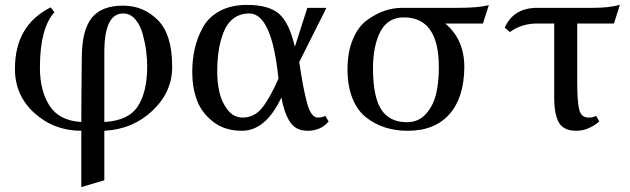

<svg xmlns="http://www.w3.org/2000/svg" viewBox="-20 -522 2571 784"><path d="M202 -472Q143 -406 143 -246Q143 -151 182.5 -90Q222 -29 312 -24Q312 -109 314 -291Q315 -400 355 -449.5Q395 -499 482 -499Q566 -499 624.5 -440Q683 -381 683 -251V-248Q683 -146 602.5 -70Q522 6 406 12V214L312 242V12Q201 12 121 -60Q41 -132 41 -241Q41 -419 187 -492ZM581 -251Q581 -280 577 -312.5Q573 -345 563 -382Q553 -419 532.5 -443Q512 -467 483 -467Q406 -467 406 -309V-24Q504 -29 542.5 -87.5Q581 -146 581 -251Z M1202 -269Q1217 -163 1233.5 -102.5Q1250 -42 1277 -42Q1296 -42 1308 -49L1322 -26Q1290 12 1236 12Q1187 12 1163.5 -25Q1140 -62 1129 -124Q1065 12 968 12Q897 12 849.5 -25.5Q802 -63 783.5 -114.5Q765 -166 765 -227Q765 -278 775 -322.5Q785 -367 808 -409.5Q831 -452 877.5 -477Q924 -502 989 -502Q1077 -502 1119 -466Q1161 -430 1184 -331L1235 -490H1313ZM1117 -201Q1090 -467 998 -467Q959 -467 932 -445.5Q905 -424 891.5 -387Q878 -350 872.5 -312Q867 -274 867 -229Q867 -185 876 -145Q885 -105 909.5 -73.5Q934 -42 971 -42Q1019 -42 1051 -82.5Q1083 -123 1117 -201Z M1399 -239Q1399 -310 1421 -362Q1443 -414 1479 -440Q1515 -466 1550.5 -478Q1586 -490 1623 -490H1851Q1934 -490 1976 -501L1952 -426H1798Q1876 -361 1876 -248Q1875 -123 1815 -55.5Q1755 12 1645 12Q1595 12 1552.5 -1.5Q1510 -15 1474.5 -43Q1439 -71 1419 -121Q1399 -171 1399 -239ZM1503 -239Q1504 -123 1538 -73Q1572 -23 1641 -23Q1689 -23 1719 -56.5Q1749 -90 1760.5 -137.5Q1772 -185 1772 -248Q1772 -451 1629 -451Q1564 -451 1533.5 -393.5Q1503 -336 1503 -239Z M2174 -426Q2109 -426 2062 -391L2041 -409Q2077 -490 2174 -490H2403Q2465 -490 2511 -502L2487 -426H2337V-186Q2337 -104 2345.5 -73Q2354 -42 2383 -42Q2403 -42 2414 -49L2427 -27Q2417 -15 2390 -1.5Q2363 12 2333 12Q2282 12 2262.5 -21Q2243 -54 2243 -124V-426Z"/></svg>

Font: Linguistics Pro
Style: Regular
Weight: 400
Designer: Stefan Peev, Context Ltd
Foundry: Stefan Peev, Context Ltd
Version: Version 001.000